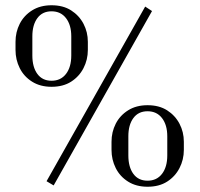

<svg xmlns="http://www.w3.org/2000/svg" viewBox="-20 -705 759 730"><path d="M314 -546V-515Q314 -478 297.5 -446Q281 -414 250.5 -394.5Q220 -375 176 -375Q133 -375 102 -394.5Q71 -414 55 -446Q39 -478 39 -515V-546Q39 -583 55 -614.5Q71 -646 102 -665.5Q133 -685 176 -685Q220 -685 250.5 -665.5Q281 -646 297.5 -614.5Q314 -583 314 -546ZM532 -680 558 -663 184 0 157 -16ZM251 -567Q251 -610 231 -636Q211 -662 176 -662Q141 -662 122 -636Q103 -610 103 -567V-494Q103 -450 122 -424Q141 -398 176 -398Q211 -398 231 -424Q251 -450 251 -494ZM679 -166V-135Q679 -98 662.5 -66Q646 -34 615.5 -14.5Q585 5 541 5Q498 5 467 -14.5Q436 -34 420 -66Q404 -98 404 -135V-166Q404 -203 420 -234.5Q436 -266 467 -285.5Q498 -305 541 -305Q585 -305 615.5 -285.5Q646 -266 662.5 -234.5Q679 -203 679 -166ZM616 -187Q616 -230 596 -256Q576 -282 541 -282Q506 -282 487 -256Q468 -230 468 -187V-114Q468 -70 487 -44Q506 -18 541 -18Q576 -18 596 -44Q616 -70 616 -114Z"/></svg>

Font: Inria Serif
Style: Regular
Weight: 400
Designer: Black Foundry Team
Foundry: Black Foundry
Version: Version 1.000; ttfautohint (v1.8.3)